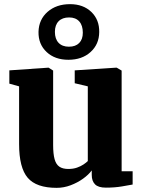

<svg xmlns="http://www.w3.org/2000/svg" viewBox="-20 -894 689 925"><path d="M490 10Q453.5 10 437.8 -6Q422 -22 422 -51V-73Q407 -52.5 380.2 -33.2Q353.5 -14 320.5 -1.5Q287.5 11 253 11Q155 11 113.5 -37.5Q72 -86 72 -200V-478L25 -491V-555L213 -568H214L236 -554V-196Q236 -152.5 243 -127.2Q250 -102 266 -91Q282 -80 309 -80Q333 -80 351.2 -86.5Q369.5 -93 382.5 -101.8Q395.5 -110.5 403 -118V-478L340 -493V-555L539 -568H542L566 -554V-69H619V-5Q600.5 -1.5 566.8 4.2Q533 10 490 10ZM309.5 -606Q244.5 -606 204.5 -643.5Q164.5 -681 165.5 -740.5Q167 -800 209.2 -837Q251.5 -874 317.5 -874Q381 -874 420 -836.5Q459 -799 458 -739.5Q457.5 -680.5 416.2 -643.2Q375 -606 309.5 -606ZM312 -669Q344 -669 361.5 -686.8Q379 -704.5 379 -736.5Q379 -771.5 361.8 -790.8Q344.5 -810 313 -810Q280.5 -810 262.5 -791.8Q244.5 -773.5 244.5 -740.5Q244.5 -706.5 262.2 -687.8Q280 -669 312 -669Z"/></svg>

Font: Merriweather Light 18pt Black
Style: Regular
Weight: 900
Version: Version 2.100